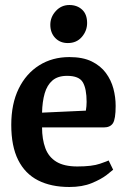

<svg xmlns="http://www.w3.org/2000/svg" viewBox="-20 -736 516 767"><path d="M257 11Q184 11 132 -15.5Q80 -42 52.5 -97Q25 -152 25 -237Q25 -321 54.5 -381.5Q84 -442 136.5 -475Q189 -508 257 -508Q311 -508 346.5 -490.5Q382 -473 403 -444.5Q424 -416 433 -382Q442 -348 442 -313Q442 -260 431 -243.5Q420 -227 395 -227H148Q148 -180 161 -144.5Q174 -109 205 -90Q236 -71 289 -71Q348 -71 379.5 -82Q411 -93 414 -95L432 -58Q428 -54 406 -37Q384 -20 346.5 -4.5Q309 11 257 11ZM148 -286 323 -294Q326 -312 326 -329Q326 -381 311 -407Q296 -433 248 -433Q211 -433 189.5 -414.5Q168 -396 158.5 -363Q149 -330 148 -286ZM251 -564Q220 -564 200.5 -584.5Q181 -605 181 -637Q181 -668 203 -692Q225 -716 257 -716Q288 -716 308 -697.5Q328 -679 328 -644Q328 -613 307 -588.5Q286 -564 251 -564Z"/></svg>

Font: Faustina SemiBold
Style: Regular
Weight: 600
Designer: Alfonso Garcia
Foundry: http://www.omnibus-type.com
Version: Version 1.200